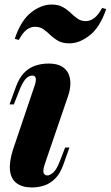

<svg xmlns="http://www.w3.org/2000/svg" viewBox="-20 -812 488 846"><path d="M132 -433Q148 -479 122 -479Q106 -479 92 -463Q78 -447 63 -408L41 -352H22L50 -429Q64 -468 85.5 -490.5Q107 -513 135 -522.5Q163 -532 194 -532Q231 -532 252.5 -519Q274 -506 282.5 -485.5Q291 -465 290 -440.5Q289 -416 281 -392L176 -85Q168 -59 172.5 -49Q177 -39 189 -39Q200 -39 215 -52Q230 -65 247 -110L267 -162H286L260 -89Q246 -48 223.5 -25.5Q201 -3 174.5 5.5Q148 14 121 14Q78 14 53 -5Q28 -24 24 -61Q20 -98 37 -152ZM207 -792Q237 -792 256.5 -781Q276 -770 291 -755.5Q306 -741 321.5 -730Q337 -719 358 -719Q378 -719 395.5 -732.5Q413 -746 430 -777L448 -772Q420 -691 375 -656Q330 -621 286 -621Q256 -621 236.5 -632Q217 -643 202 -657.5Q187 -672 171.5 -683Q156 -694 134 -694Q115 -694 97.5 -681Q80 -668 63 -636L45 -641Q72 -722 117 -757Q162 -792 207 -792Z"/></svg>

Font: Playfair Display ExtraBold
Style: Italic
Weight: 800
Italic angle: -14°
Designer: Claus Eggers Sørensen
Foundry: Claus Eggers Sørensen
Version: Version 1.203